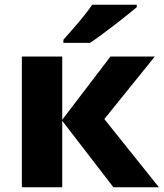

<svg xmlns="http://www.w3.org/2000/svg" viewBox="-20 -786 687 806"><path d="M554.2 -766.1H367.2C356.9 -751.5 344.7 -734.9 330.1 -716.8C300.8 -679.7 267.6 -644.5 246.1 -619.1V-606H357.9C409.7 -640.1 512.2 -720.2 554.2 -755.9ZM241.2 -283.2V-548.8H71.8V0H241.2V-278.8L456.1 0H647L418 -286.1L629.9 -548.8H443.8Z"/></svg>

Font: Noto Reveo Sans
Style: Regular
Weight: 800
Designer: Monotype Design Team
Foundry: Monotype Imaging Inc.
Version: Version 2.007